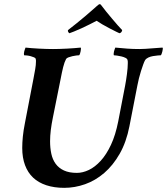

<svg xmlns="http://www.w3.org/2000/svg" viewBox="-20 -895 804 924"><path d="M235 -659Q206 -659 167.5 -661Q129 -663 103 -666Q102 -664 100 -658.5Q98 -653 96.5 -647Q95 -641 95 -636Q95 -631 96 -629Q101 -629 110 -628Q119 -627 128 -624.5Q137 -622 144 -619Q151 -616 152 -611Q153 -608 153 -605Q153 -602 153 -598Q153 -583 149.5 -562.5Q146 -542 141 -516L100 -303Q93 -268 90 -238.5Q87 -209 87 -183Q87 -136 100.5 -100Q114 -64 139.5 -40Q165 -16 203 -3.5Q241 9 289 9Q340 9 389.5 -8.5Q439 -26 481.5 -62.5Q524 -99 556 -155Q588 -211 603 -288L641 -483Q644 -499 648.5 -517.5Q653 -536 658.5 -553Q664 -570 669 -584Q674 -598 678 -605Q683 -613 693.5 -618Q704 -623 716 -625Q728 -627 739 -628Q750 -629 754 -629Q756 -631 758 -636.5Q760 -642 761.5 -648Q763 -654 763.5 -659.5Q764 -665 762 -666Q747 -665 734 -664Q721 -663 707.5 -662Q694 -661 680 -660Q666 -659 651 -659Q619 -659 593 -661Q567 -663 535 -666Q534 -664 532 -658.5Q530 -653 528.5 -647Q527 -641 527 -636Q527 -631 528 -629Q533 -629 543 -627.5Q553 -626 564 -623.5Q575 -621 584 -616.5Q593 -612 594 -605Q595 -602 595 -598.5Q595 -595 595 -590Q595 -570 591 -539Q587 -508 582 -482L549 -311Q536 -245 514 -198Q492 -151 464.5 -121Q437 -91 407.5 -77Q378 -63 350 -63Q313 -63 288 -74.5Q263 -86 248 -106.5Q233 -127 227 -155Q221 -183 221 -215Q221 -241 224.5 -269.5Q228 -298 235 -332L272 -516Q278 -548 284 -572Q290 -596 298 -611Q301 -616 309.5 -619Q318 -622 328 -624.5Q338 -627 347.5 -628Q357 -629 361 -629Q363 -631 365 -636.5Q367 -642 368 -648Q369 -654 369.5 -659.5Q370 -665 368 -666Q340 -663 302 -661Q264 -659 235 -659ZM460 -875Q458 -875 454 -872.5Q450 -870 445 -865Q438 -859 423.5 -846Q409 -833 390 -817Q371 -801 349.5 -783.5Q328 -766 307 -750Q306 -745 308.5 -741Q311 -737 314 -735Q320 -737 336.5 -743.5Q353 -750 372.5 -759Q392 -768 412 -778Q432 -788 445 -795Q455 -788 472 -778Q489 -768 506.5 -759Q524 -750 538 -743Q552 -736 556 -735Q561 -737 564 -740.5Q567 -744 568 -750Q559 -759 546 -774Q533 -789 519 -805.5Q505 -822 492 -838Q479 -854 471 -865Q468 -869 465.5 -872Q463 -875 460 -875Z"/></svg>

Font: Vermiglione
Style: Italic
Weight: 400
Italic angle: -11°
Version: Version 1.105